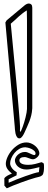

<svg xmlns="http://www.w3.org/2000/svg" viewBox="-20 -749 264 1063"><path d="M158.2 -145Q157.2 -127.4 153.1 -110.6Q148.9 -93.8 142.8 -77.4Q136.7 -61 129.4 -45.4Q122.1 -29.8 115.2 -14.2Q113.8 -11.2 111.1 -5.9Q108.4 -0.5 104.7 4.6Q101.1 9.8 96.9 13.4Q92.8 17.1 87.9 17.1Q78.6 17.1 73.5 9Q68.4 1 65.9 -10Q63.5 -21 62.7 -32.2Q62 -43.5 61.5 -49.8Q48.8 -194.8 35.6 -337.4Q22.5 -480 9.8 -624.5Q11.7 -627.4 13.4 -630.6Q15.1 -633.8 17.1 -636.7L116.7 -719.7Q128.9 -729.5 140.1 -729.5Q147.9 -729.5 153.3 -724.1Q158.7 -718.8 158.7 -706.1V-149.9ZM129.4 -148.4V-636.7L128.4 -691.4Q114.7 -683.1 103.8 -674.3Q92.8 -665.5 82.5 -656.5Q72.3 -647.5 62.3 -637.7Q52.2 -627.9 39.6 -617.7Q40 -613.3 42.5 -587.9Q44.9 -562.5 48.6 -523.9Q52.2 -485.4 56.9 -437Q61.5 -388.7 66.4 -338.1Q71.3 -287.6 75.7 -238.3Q80.1 -189 83.5 -148.2Q86.9 -107.4 89.1 -79.1Q91.3 -50.8 91.3 -42Q91.3 -37.1 90.8 -33.2Q90.3 -29.3 90.3 -26.9Q90.3 -19.5 92.3 -19.5Q94.2 -19.5 97.7 -26.9Q101.1 -34.2 105.2 -45.7Q109.4 -57.1 113.8 -71.3Q118.2 -85.4 121.6 -99.6Q125 -113.8 127.2 -126Q129.4 -138.2 129.4 -145.5ZM220.7 154.3Q223.1 159.2 223.4 164.3Q223.6 169.4 223.6 176.3Q223.6 180.2 223.4 186.5Q223.1 192.9 222.2 199.5Q221.2 206.1 219.2 212.2Q217.3 218.3 213.9 221.2Q207 227.5 196.5 230Q186 232.4 176.8 234.9Q160.6 239.3 139.6 246.3Q118.7 253.4 96.7 261.5Q74.7 269.5 54 277.8Q33.2 286.1 17.6 293.5Q14.2 291 11 286.4Q7.8 281.7 4.4 279.3L3.9 238.3Q6.8 233.9 11.5 230Q16.1 226.1 22 222.9Q27.8 219.7 34.2 217Q40.5 214.4 45.9 211.9Q28.3 198.2 20.3 185.3Q12.2 172.4 12.2 157.7Q12.2 141.6 21.2 121.1Q30.3 100.6 45.9 82.5Q61.5 64.5 82.3 52Q103 39.6 127 39.6Q138.7 39.6 151.4 44.7Q164.1 49.8 174.3 58.3Q184.6 66.9 191.2 77.9Q197.8 88.9 197.8 101.1Q197.8 105.5 194.6 111.1Q191.4 116.7 186.3 121.3Q181.2 126 175 129.4Q168.9 132.8 163.1 132.8Q157.2 132.8 151.1 130.9Q145 128.9 139.2 126.7Q133.3 124.5 127.7 122.6Q122.1 120.6 116.7 120.6Q102.1 120.6 94.7 125.5Q87.4 130.4 87.4 138.7Q87.4 143.1 89.6 147.5Q91.8 151.9 97.4 155.5Q103 159.2 112.5 161.4Q122.1 163.6 136.2 163.6Q155.8 163.6 174.3 158.9Q192.9 154.3 210 148.9ZM198.2 176.3Q194.3 177.2 186.3 179.2Q178.2 181.2 168.2 183.6Q158.2 186 147.2 187.7Q136.2 189.5 126 189.5Q110.8 189.5 98.9 184.8Q86.9 180.2 78.9 172.9Q70.8 165.5 66.7 156.5Q62.5 147.5 62.5 138.7Q62.5 132.3 66.4 124.3Q70.3 116.2 77.4 109.1Q84.5 102.1 95 97.2Q105.5 92.3 118.7 92.3Q126 92.3 132.8 95Q139.6 97.7 146.2 100.8Q152.8 104 159.2 106.7Q165.5 109.4 171.9 109.4Q176.8 107.4 176.8 102.1Q176.8 92.8 169.7 86.2Q162.6 79.6 153.1 75.2Q143.6 70.8 134.3 68.6Q125 66.4 120.6 66.4Q102.1 66.4 86.7 75.4Q71.3 84.5 60.1 98.1Q48.8 111.8 42.5 127.2Q36.1 142.6 36.1 155.3Q36.1 163.1 39.6 170.4Q43 177.7 48.1 184.1Q53.2 190.4 59.8 195.8Q66.4 201.2 72.8 204.6Q72.3 208.5 72.3 212.6Q72.3 216.8 71.8 221.7Q61 227.5 49.8 232.4Q38.6 237.3 27.8 243.7V262.7Q46.9 254.4 71.5 244.6Q96.2 234.9 120.4 226.3Q144.5 217.8 164.8 211.4Q185.1 205.1 195.3 204.1Z"/></svg>

Font: XB Kayhan Pook
Style: Regular
Weight: 700
Designer: Behnam
Foundry: Irmug
Version: Version 7.300 2009